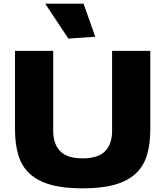

<svg xmlns="http://www.w3.org/2000/svg" viewBox="-20 -1018 904 1050"><path d="M354 -807 227 -998H437L501 -817ZM432 12Q327 12 256.5 -8Q186 -28 142.5 -68Q99 -108 80.5 -169Q62 -230 62 -312V-740H271V-301Q271 -231 309 -191.5Q347 -152 432 -152Q517 -152 555 -191.5Q593 -231 593 -301V-740H802V-312Q802 -230 783.5 -169Q765 -108 721.5 -68Q678 -28 607.5 -8Q537 12 432 12Z"/></svg>

Font: Encode Sans Wide
Style: ExtraBold
Weight: 800
Designer: Pablo Impallari, Andres Torresi
Foundry: Pablo Impallari, Andres Torresi
Version: Version 1.000; ttfautohint (v1.00) -l 8 -r 50 -G 200 -x 14 -